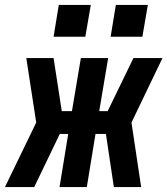

<svg xmlns="http://www.w3.org/2000/svg" viewBox="-51 -754 675 774"><path d="M518 0H408L376 -214H334L299 0H189L224 -214H190L87 0H-31L95 -260L55 -520H165L198 -306H239L275 -520H385L349 -306H383L487 -520H604L479 -260ZM523 -606H395L416 -734H545ZM165 -606 186 -734H315L293 -606Z"/></svg>

Font: Iosevka SS04 Extended
Style: Bold Italic
Weight: 700
Width: 7
Italic angle: -9°
Monospace: yes
Designer: Belleve Invis
Foundry: Belleve Invis
Version: Version 19.0.0; ttfautohint (v1.8.4)